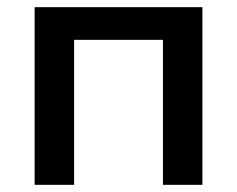

<svg xmlns="http://www.w3.org/2000/svg" viewBox="-20 -515 660 535"><path d="M76.5 0V-495H544V0H434V-404H186.5V0Z"/></svg>

Font: Geologica Cursive
Style: Regular
Weight: 400
Designer: Sindre Bremnes, Frode Helland
Foundry: Monokrom Skriftforlag AS
Version: Version 1.010;gftools[0.9.28]